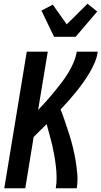

<svg xmlns="http://www.w3.org/2000/svg" viewBox="-20 -1013 546 1033"><path d="M3 0 124 -735H237L185 -421Q207 -444 228.5 -468Q250 -492 270.5 -517Q291 -542 310.5 -567.5Q330 -593 346.5 -620Q363 -647 375.5 -676Q388 -705 393 -735H506Q502 -706 490 -677.5Q478 -649 462 -622Q446 -595 428 -569.5Q410 -544 389.5 -519Q369 -494 348.5 -470.5Q328 -447 306 -424Q319 -391 330.5 -357Q342 -323 353 -288.5Q364 -254 372.5 -219Q381 -184 387 -148Q393 -112 396 -75Q399 -38 393 0H280Q285 -30 284.5 -60Q284 -90 280.5 -119.5Q277 -149 272 -177.5Q267 -206 260.5 -234Q254 -262 246 -290Q238 -318 231 -345Q213 -328 195.5 -310.5Q178 -293 161 -276L116 0ZM271 -815 203 -956 264 -988 339 -882 451 -993 503 -951 387 -815Z"/></svg>

Font: Iosevka Term Curly Oblique
Style: Bold
Weight: 700
Italic angle: -9°
Designer: Belleve Invis
Foundry: Belleve Invis
Version: Version 32.3.0